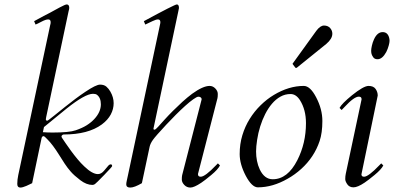

<svg xmlns="http://www.w3.org/2000/svg" viewBox="-20 -823 1759 857"><path d="M184.6 -291Q184.6 -284.2 190.9 -284.2Q193.8 -284.2 220.9 -306.2Q248 -328.1 270.3 -345.9Q292.5 -363.8 315.9 -381.3Q339.4 -398.9 360.8 -413.1Q408.7 -445.3 426.5 -445.3Q444.3 -445.3 454.8 -436.3Q465.3 -427.2 472.7 -414.1Q487.3 -388.7 487.3 -362.5Q487.3 -336.4 474.4 -312Q461.4 -287.6 434.6 -267.6Q373.5 -222.7 264.2 -222.7Q260.7 -222.7 257.6 -219.7Q254.4 -216.8 254.4 -213.9Q254.4 -210.9 258.3 -205.3Q262.2 -199.7 272.9 -183.8Q283.7 -168 296.9 -149.9Q310.1 -131.8 325.4 -113.3Q340.8 -94.7 356.4 -80.1Q392.1 -45.9 417 -45.9Q431.6 -45.9 444.3 -60.8Q457 -75.7 462.6 -82.5Q468.3 -89.4 474.4 -89.4Q480.5 -89.4 480.5 -81.5Q480.5 -78.6 444.8 -41.7Q409.2 -4.9 403.6 -1.2Q397.9 2.4 392.6 2.4Q366.2 2.4 338.4 -18.8Q310.5 -40 295.7 -57.1Q280.8 -74.2 268.6 -92.8Q256.3 -111.3 244.6 -130.4Q215.3 -177.7 191.4 -201.2Q191.4 -201.2 182.6 -210Q177.2 -215.3 174.8 -215.3Q167.5 -215.3 165.5 -206.1L123.5 -5.4Q117.7 -2.9 111.1 0.5Q104.5 3.9 97.7 6.8Q80.6 14.2 70.8 14.2Q57.1 14.2 57.1 -2Q57.1 -21 61.5 -41.5L204.1 -711.4Q206.1 -716.3 206.1 -724.1Q206.1 -736.3 195.3 -736.3Q184.1 -736.3 165.3 -726.3Q146.5 -716.3 138.7 -713.4L132.3 -728.5Q153.8 -740.7 174.8 -751.5Q195.8 -762.2 203.6 -766.4Q211.4 -770.5 223.1 -777.1Q234.9 -783.7 246.1 -789.6Q271.5 -803.2 277.8 -803.2Q289.1 -803.2 289.1 -787.6Q289.1 -782.7 286.1 -772.5L186 -299.8Q184.6 -293.9 184.6 -291ZM171.4 -232.9Q192.4 -231.4 215.3 -231.4Q289.1 -231.4 318.1 -241.5Q347.2 -251.5 366.7 -263.7Q386.2 -275.9 400.4 -291Q430.2 -322.8 430.2 -357.4Q430.2 -387.2 412.1 -400.4Q406.2 -404.3 395 -404.3Q359.9 -404.3 277.3 -338.4Q260.3 -324.7 236.6 -305.2Q212.9 -285.6 176.3 -255.9Z M543.5 0Q543.5 -6.3 545.9 -16.6Q550.3 -36.1 551.3 -41.5L693.8 -711.4Q695.8 -719.2 695.8 -724.1Q695.8 -736.3 685.1 -736.3Q676.8 -736.3 661.4 -729Q646 -721.7 628.4 -713.4L622.1 -728.5Q759.8 -803.2 769.3 -803.2Q778.8 -803.2 778.8 -787.1Q778.8 -785.6 775.9 -772.5L665 -249Q665 -244.1 669.4 -244.1Q674.3 -244.1 685.8 -257.1Q697.3 -270 714.4 -288.8Q731.4 -307.6 751.7 -327.9Q772 -348.1 793.9 -368.2Q815.9 -388.2 837.4 -404.3Q886.2 -439.5 915.5 -439.5Q930.2 -439.5 941.2 -428Q952.1 -416.5 952.1 -403.8Q952.1 -391.1 950.7 -384.8L863.8 -46.9V-44.9Q863.8 -34.2 876 -34.2Q895.5 -34.2 944.8 -85.9Q950.2 -91.3 952.6 -93.8L961.9 -84.5Q952.6 -66.4 922.6 -41.5Q892.6 -16.6 878.4 -7.3Q846.2 14.2 829.8 14.2Q813.5 14.2 802.5 2.4Q791.5 -9.3 791.5 -21.7Q791.5 -34.2 793 -41L879.9 -378.9V-380.9Q879.9 -385.3 875.7 -388.4Q871.6 -391.6 865 -391.4Q858.4 -391.1 842.3 -379.6Q826.2 -368.2 806.2 -350.1Q786.1 -332 764.2 -310.1Q742.2 -288.1 722.2 -266.6Q674.3 -215.3 662.6 -198.7Q650.9 -182.1 647.9 -168L613.3 -5.4Q579.6 14.2 561.5 14.2Q543.5 14.2 543.5 0Z M1335.9 -439.5Q1364.7 -439.5 1391.1 -388.7Q1418.9 -335.9 1418.9 -283Q1418.9 -230 1406.7 -193.6Q1394.5 -157.2 1373.8 -126Q1353 -94.7 1324.7 -69.1Q1296.4 -43.5 1264.2 -25.4Q1197.3 13.2 1130.9 13.2Q1104.5 13.2 1077.1 -38.1Q1049.8 -90.3 1049.8 -135.3Q1049.8 -180.2 1061.8 -219.5Q1073.7 -258.8 1094.5 -292.2Q1115.2 -325.7 1143.1 -353Q1170.9 -380.4 1202.6 -399.4Q1269.5 -439.5 1335.9 -439.5ZM1139.6 -66.4Q1160.6 -22.9 1197.3 -22.9Q1263.7 -22.9 1307.1 -107.9Q1345.7 -183.6 1345.7 -273.4Q1345.7 -333.5 1318.8 -376Q1301.3 -403.3 1276.9 -403.3Q1252.4 -403.3 1231.7 -391.6Q1210.9 -379.9 1194.1 -360.1Q1177.2 -340.3 1163.8 -314Q1150.4 -287.6 1141.4 -258.5Q1132.3 -229.5 1127.7 -199Q1123 -168.5 1123 -147Q1123 -125.5 1127 -105.2Q1130.9 -85 1139.6 -66.4ZM1287.6 -535.2Q1285.6 -537.1 1285.6 -538.1Q1285.6 -539.1 1287.6 -541L1391.6 -685.1Q1409.2 -709 1426.3 -709Q1443.4 -709 1453.4 -698Q1463.4 -687 1463.4 -672.4Q1463.4 -649.9 1436.5 -627L1305.2 -521Q1302.7 -519.5 1301.3 -519.5Q1299.8 -519.5 1298.3 -521Z M1666 -396.5 1593.3 -44.9Q1593.3 -34.2 1605 -34.2Q1624.5 -34.2 1673.8 -85.9Q1679.2 -91.3 1681.6 -93.8L1690.9 -84.5Q1682.1 -66.9 1651.9 -42Q1621.6 -17.1 1607.4 -7.8Q1576.2 13.2 1557.9 13.2Q1539.6 13.2 1530.3 -0.2Q1521 -13.7 1521 -23.4Q1521 -37.1 1523.4 -47.4L1593.8 -378.9V-380.9Q1593.8 -391.6 1581.5 -391.6Q1560.5 -391.6 1517.6 -345.2Q1508.8 -335.4 1504.9 -332L1495.6 -341.3Q1505.4 -360.4 1550.8 -397.5Q1603 -439.5 1625 -439.5Q1647 -439.5 1656.5 -426Q1666 -412.6 1666 -396.5ZM1649.4 -647.5Q1664.1 -679.7 1688 -679.7Q1710 -679.7 1716.8 -655.3Q1718.8 -648.4 1718.8 -640.6Q1718.8 -632.8 1714.8 -618.7Q1710.9 -604.5 1704.1 -590.8Q1686.5 -558.6 1665 -558.6Q1652.3 -558.6 1646.2 -567.1Q1640.1 -575.7 1638.4 -582.3Q1636.7 -588.9 1636.7 -596.7Q1636.7 -604.5 1639.9 -619.1Q1643.1 -633.8 1649.4 -647.5Z"/></svg>

Font: Cardo-Italic
Style: Italic
Weight: 400
Italic angle: -12°
Designer: David J. Perry
Foundry: David J. Perry
Version: Version 0.991